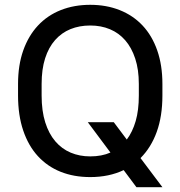

<svg xmlns="http://www.w3.org/2000/svg" viewBox="-20 -728 750 798"><path d="M494 -21Q433 8 355 8Q287 8 232 -14Q177 -36 137.5 -79Q98 -122 76.5 -185.5Q55 -249 55 -331V-379Q55 -457 76.5 -518Q98 -579 137.5 -621.5Q177 -664 232.5 -686Q288 -708 355 -708Q422 -708 477.5 -686Q533 -664 572.5 -622Q612 -580 633.5 -518.5Q655 -457 655 -379V-331Q655 -245 631.5 -180Q608 -115 564 -71L655 50H547ZM355 -78Q403 -78 439 -94L345 -220H453L507 -148Q531 -180 544 -225Q557 -270 557 -331V-379Q557 -439 542 -484.5Q527 -530 500.5 -560.5Q474 -591 437 -606.5Q400 -622 355 -622Q310 -622 273 -607Q236 -592 209 -561.5Q182 -531 167.5 -485.5Q153 -440 153 -379V-331Q153 -267 168 -219.5Q183 -172 210 -140.5Q237 -109 274 -93.5Q311 -78 355 -78Z"/></svg>

Font: PT Root UI Medium
Style: Regular
Weight: 500
Designer: Vitaly Kuzmin
Foundry: ParaType Ltd.
Version: Version 2.001G